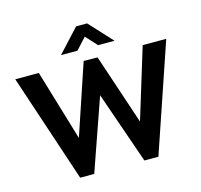

<svg xmlns="http://www.w3.org/2000/svg" viewBox="-120 -992 1178 1123"><g transform="rotate(-15 469.0 -430.5)"><path d="M229.5 0 11.7 -654.3H154.3L282.2 -226.6L425.8 -654.3L509.8 -653.3L652.3 -226.6L783.2 -654.3H925.8L703.1 0H618.2L466.8 -435.5L314.5 0ZM306.6 -721.7 435.5 -861.3H502L630.9 -721.7H531.2L468.8 -790L406.2 -721.7Z"/></g></svg>

Font: Sen SemiBold
Style: Regular
Weight: 600
Designer: Kosal Sen, Philatype
Foundry: Philatype
Version: Version 2.000;gftools[0.9.31]